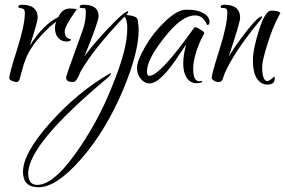

<svg xmlns="http://www.w3.org/2000/svg" viewBox="-20 -344 1203 810"><path d="M50 2Q41 2 30 -3Q19 -8 19 -15Q19 -32 52 -135Q85 -239 85 -291Q85 -307 71 -309Q57 -311 57 -315Q57 -324 72 -324Q139 -324 139 -269Q139 -253 106 -151Q160 -239 226 -272Q243 -308 273 -308Q302 -308 305 -303Q304 -304 301 -300Q298 -296 294 -291Q278 -268 266 -246.5Q254 -225 253 -213Q253 -186 272 -180Q274 -179 276.5 -179Q279 -179 279 -177Q279 -169 259 -169Q240 -169 226 -184Q218 -193 215 -203.5Q212 -214 212 -224Q212 -240 217 -253Q192 -234 172 -213.5Q152 -193 135 -173Q103 -132 90.5 -100.5Q78 -69 73 -47Q67 -23 63 -10.5Q59 2 50 2Z M143 446Q77 446 77 381Q77 303 190 176Q308 43 447 -36Q448 -36 448 -35Q448 -30 437 -18Q99 263 99 388Q99 436 137 436Q203 436 294 310Q342 244 381 173Q420 102 451 25Q484 -55 500.5 -116Q517 -177 517 -226Q517 -261 505 -274Q372 -135 319 -40Q303 2 289 2Q259 2 259 -16Q259 -22 269.5 -51.5Q280 -81 299 -134L327 -211Q342 -252 342 -291V-295Q342 -307 339 -308Q337 -310 326.5 -310Q316 -310 316 -315Q316 -324 332 -324Q396 -324 396 -276Q396 -253 336 -106Q370 -154 437 -225Q505 -297 521 -297Q521 -289 513 -281Q558 -277 561 -261Q563 -248 564 -237Q565 -226 565 -218Q565 -122 499 36Q426 208 322 327Q218 446 143 446Z M611 8Q591 8 574.5 -10.5Q558 -29 558 -58Q558 -87 593 -148Q628 -208 679 -256Q729 -303 765 -303H775Q812 -303 838 -288.5Q864 -274 864 -250Q864 -239 855 -239Q852 -239 852 -242Q836 -279 803 -279Q746 -279 673 -185Q600 -93 600 -43Q600 -24 610 -24Q655 -24 799 -227Q799 -227 799 -227Q798 -226 800.5 -227.5Q803 -229 805 -229Q810 -229 826 -219Q842 -210 842 -203Q842 -203 838 -196.5Q834 -190 828 -177Q812 -143 803.5 -110.5Q795 -78 795 -54Q795 -1 821 -1L831 -3L833 -2Q833 7 808 7Q784 7 768 -15Q753 -38 753 -76Q753 -113 766 -158Q765 -155 759 -147Q753 -139 740 -119Q658 8 611 8Z M902 2Q892 2 883 -3.5Q874 -9 873 -15Q873 -32 906 -135Q939 -239 939 -291Q939 -306 932 -308.5Q925 -311 918 -310.5Q911 -310 911 -315Q911 -324 926 -324Q993 -324 993 -269Q993 -249 945 -106Q967 -141 988.5 -170.5Q1010 -200 1030 -225Q1071 -275 1085 -275Q1085 -275 1085.5 -274.5Q1086 -274 1086 -273Q1086 -272 1084.5 -268.5Q1083 -265 1078 -259Q970 -129 928 -35L919 -9Q915 2 902 2ZM1109 13Q1080 13 1063 -14Q1047 -39 1047 -89Q1047 -137 1073 -218Q1099 -299 1123 -299H1128Q1161 -299 1163 -286Q1161 -288 1158 -280Q1144 -255 1131.5 -224Q1119 -193 1108 -157Q1086 -87 1086 -63Q1086 -2 1108 -2Q1114 -2 1125.5 -11Q1137 -20 1136 -21Q1139 -21 1139 -13Q1139 13 1109 13Z"/></svg>

Font: Qwigley
Style: Regular
Weight: 400
Designer: Robert E. Leuschke
Foundry: Robert E. Leuschke
Version: Version 1.010; ttfautohint (v1.8.3)